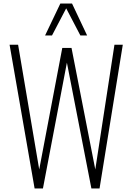

<svg xmlns="http://www.w3.org/2000/svg" viewBox="-20 -1062 746 1082"><path d="M175 0 34 -810H82L201 -107L331 -792H383L517 -107L625 -810H672L541 0H495L357 -709L222 0ZM234 -862 320 -1042H386L471 -862H433L353 -1015L273 -862Z"/></svg>

Font: Oswald ExtraLight
Style: Regular
Weight: 250
Designer: Vernon Adams
Foundry: Vernon Adams
Version: Version 4.103;gftools[0.9.33.dev8+g029e19f]